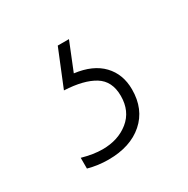

<svg xmlns="http://www.w3.org/2000/svg" viewBox="-73 -66 363 371"><g transform="rotate(-30 109.0 120.0)"><path d="M72 240Q49 240 27 234V210Q52 217 72 217Q107 217 130.5 198Q154 179 154 145Q154 112 130.5 97.5Q107 83 64 81L97 0H122L97 62Q137 67 158 89Q179 111 179 145Q179 189 150 214.5Q121 240 72 240Z"/></g></svg>

Font: Noto Sans Display Thin Cond
Style: Regular
Weight: 250
Width: 3
Designer: Monotype Design team
Foundry: Monotype Imaging Inc.
Version: Version 1.000